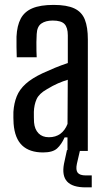

<svg xmlns="http://www.w3.org/2000/svg" viewBox="-20 -628 438 799"><path d="M159.4 6.4Q102.8 6.4 72 -22.9Q41.3 -52.2 36.6 -113.2Q36.1 -125.6 35.7 -137.9Q35.3 -150.2 35.8 -162.5Q38.2 -198.7 49.7 -227.3Q61.2 -255.8 87 -279.1Q112.8 -302.4 157.7 -323.5Q181.8 -334.7 208.7 -345.8Q235.6 -356.8 262.2 -365.6V-481Q262.2 -513.5 248.4 -528Q234.6 -542.5 199.6 -542.5Q169.8 -542.5 152 -530Q134.2 -517.5 132.7 -486.4Q131.8 -472.1 131.5 -452.9Q131.3 -433.6 131.7 -416.1Q132.2 -398.6 132.7 -389.7H49.7Q49.2 -410 48.7 -432.5Q48.2 -454.9 48.7 -475.7Q50.8 -521.1 66.2 -550.3Q81.6 -579.5 114.6 -593.5Q147.7 -607.6 203 -607.6Q258.3 -607.6 289.4 -592.9Q320.5 -578.2 333.1 -546.4Q345.6 -514.6 345.6 -463.7L345.4 0H260.8V-56.3H248.9Q235.6 -26.6 217.4 -10.1Q199.1 6.4 159.4 6.4ZM183.4 -56.9Q211.5 -56.9 231 -71.1Q250.5 -85.3 261 -112.2L262 -296.1Q242 -290 221.1 -281Q200.1 -271.9 175 -256.6Q142.4 -238.2 132.2 -215.2Q122 -192.2 120.9 -162.5Q120.8 -148.8 121 -139Q121.2 -129.1 121.7 -118.6Q124.2 -89.8 140.2 -73.3Q156.2 -56.9 183.4 -56.9ZM361.8 151.7H336.1Q281.7 151.7 259.3 127.5Q236.9 103.2 246.3 53.5L258.6 -3.4H313.2L300 53.5Q294.5 79.3 303.3 90.7Q312.2 102 336.9 102H361.8Z"/></svg>

Font: Big Shoulders Text SC Thin
Style: Regular
Weight: 100
Designer: Patric King
Foundry: XO Type Co
Version: Version 2.002